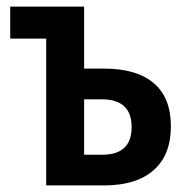

<svg xmlns="http://www.w3.org/2000/svg" viewBox="-20 -562 570 582"><path d="M120 0V-445H11V-542H235V-354H296Q394 -354 446 -310Q498 -266 498 -179Q498 -92 445.5 -46Q393 0 296 0ZM235 -93H290Q379 -93 379 -177Q379 -261 288 -261H235Z"/></svg>

Font: Noto Sans Mono Condensed SemiBold
Style: Regular
Weight: 600
Width: 3
Designer: Monotype Design Team
Foundry: Monotype Imaging Inc.
Version: Version 2.014